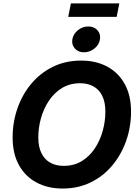

<svg xmlns="http://www.w3.org/2000/svg" viewBox="-20 -1091 809 1121"><path d="M345.7 9.8Q259.3 9.8 193.4 -25.4Q127.4 -60.5 90.6 -127.2Q53.7 -193.8 53.7 -288.1Q53.7 -377 81.8 -458Q109.9 -539.1 162.4 -601.8Q214.8 -664.6 288.6 -700.9Q362.3 -737.3 453.6 -737.3Q540 -737.3 605.5 -702.4Q670.9 -667.5 708 -600.8Q745.1 -534.2 745.1 -439.5Q745.1 -350.1 716.8 -269.3Q688.5 -188.5 636 -125.5Q583.5 -62.5 510 -26.4Q436.5 9.8 345.7 9.8ZM352.1 -122.6Q412.1 -122.6 457.5 -150.4Q502.9 -178.2 533.7 -224.6Q564.5 -271 579.8 -327.1Q595.2 -383.3 595.2 -439.5Q595.2 -493.7 577.4 -530.5Q559.6 -567.4 526.4 -586.2Q493.2 -605 447.8 -605Q387.7 -605 342 -577.1Q296.4 -549.3 265.4 -502.7Q234.4 -456.1 219 -400.1Q203.6 -344.2 203.6 -288.6Q203.6 -234.4 221.7 -197.3Q239.7 -160.2 272.9 -141.4Q306.2 -122.6 352.1 -122.6ZM470.2 -785.6Q437 -785.6 417.2 -807.6Q397.5 -829.6 402.3 -860.8Q407.7 -892.6 434.8 -914.6Q461.9 -936.5 495.6 -936.5Q528.8 -936.5 548.8 -914.6Q568.8 -892.6 563.5 -860.8Q558.6 -829.6 531.2 -807.6Q503.9 -785.6 470.2 -785.6ZM676.8 -1071.3 661.1 -992.7H378.4L394 -1071.3Z"/></svg>

Font: Inter 16pt
Style: Bold Italic
Weight: 700
Italic angle: -9.3988°
Version: Version 4.001;git-66647c0bb